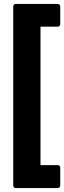

<svg xmlns="http://www.w3.org/2000/svg" viewBox="-20 -763 325 972"><path d="M61 189Q47 189 47 175V-729Q47 -743 61 -743H271Q285 -743 285 -729V-642Q285 -628 271 -628H185V73H271Q285 73 285 87V175Q285 189 271 189Z"/></svg>

Font: Sofia Sans Semi Condensed Black
Style: Regular
Weight: 900
Designer: Botio Nikoltchev, Ani Petrova
Foundry: lettersoup
Version: Version 4.100; ttfautohint (v1.8.4.7-5d5b)